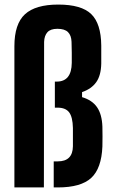

<svg xmlns="http://www.w3.org/2000/svg" viewBox="-20 -820 499 840"><path d="M428 -266Q429 -223 428 -179Q424 -83 379 -41.5Q334 0 233 0H215V-114H233Q298 -114 299 -180Q299 -220 299 -260Q298 -308 282.5 -328.5Q267 -349 232 -349H220V-463H228Q293 -463 294 -545Q294 -567 294 -589.5Q294 -612 293 -637Q292 -665 277.5 -679.5Q263 -694 231 -694Q201 -694 187.5 -679Q174 -664 173 -637L172 0H43V-618Q43 -715 89 -757.5Q135 -800 235 -800Q336 -800 379 -758.5Q422 -717 423 -621Q423 -577 423 -542Q422 -490 401 -460.5Q380 -431 339 -417V-395Q383 -382 404.5 -351Q426 -320 428 -266Z"/></svg>

Font: Big Shoulders Display ExtraBold
Style: Regular
Weight: 800
Designer: Patric King
Foundry: XO Type Co
Version: Version 1.000; ttfautohint (v1.8.2)